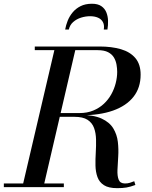

<svg xmlns="http://www.w3.org/2000/svg" viewBox="-60 -998 808 1024"><path d="M59 0 234.5 -750H346L171.5 0ZM-39.5 0V-19.5H280.5V0ZM565 5.5Q519 5.5 494.2 -10.5Q469.5 -26.5 459.8 -53.8Q450 -81 449.2 -114.8Q448.5 -148.5 450.8 -184.5Q453 -220.5 452.2 -254.5Q451.5 -288.5 441.5 -315.8Q431.5 -343 407 -359Q382.5 -375 336.5 -375H231V-385.5H363.5Q438.5 -385.5 481.5 -365.8Q524.5 -346 544.2 -313.2Q564 -280.5 568.5 -241.5Q573 -202.5 570.5 -163.5Q568 -124.5 566.5 -92Q565 -59.5 573 -39.5Q581 -19.5 606.5 -19.5Q621.5 -19.5 633 -23.2Q644.5 -27 656 -31.5L662 -11.5Q635 -1.5 614.5 2Q594 5.5 565 5.5ZM231 -383V-395H364Q405 -395 437.5 -408.5Q470 -422 494 -444.5Q518 -467 533.8 -495.5Q549.5 -524 557.2 -554.8Q565 -585.5 565 -614.5Q565 -632.5 561.5 -653Q558 -673.5 547.8 -691Q537.5 -708.5 516.8 -719.5Q496 -730.5 460.5 -730.5H125.5V-750H470.5Q536 -750 585.2 -735.5Q634.5 -721 662.2 -688Q690 -655 690 -600Q690 -530 652 -481.8Q614 -433.5 542.8 -408.2Q471.5 -383 371 -383ZM287.5 -840.5Q291.5 -863.5 301 -887.5Q310.5 -911.5 327.5 -932Q344.5 -952.5 369.8 -965.2Q395 -978 430.5 -978Q462 -978 480.5 -965.2Q499 -952.5 507.2 -932Q515.5 -911.5 516.2 -887.5Q517 -863.5 513 -840.5H493.5Q497.5 -864 489 -880Q480.5 -896 462.5 -903.8Q444.5 -911.5 420.5 -911.5Q396.5 -911.5 372.5 -904Q348.5 -896.5 330.5 -880.8Q312.5 -865 307 -840.5Z"/></svg>

Font: Bodoni Moda 11pt Medium
Style: Italic
Weight: 500
Italic angle: -13°
Designer: Owen Earl
Foundry: indestructible type
Version: Version 2.004